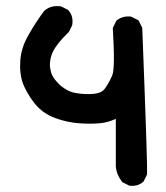

<svg xmlns="http://www.w3.org/2000/svg" viewBox="-20 -463 540 624"><path d="M398.9 139.6 379.4 129.9 377.4 128.9 376 127Q367.7 116.2 362.5 103.5Q357.4 90.8 356.4 77.1V76.7V76.2V-76.7Q330.6 -64.9 305.2 -62.5Q289.1 -61 271.7 -61Q254.4 -61 235.4 -62.5Q197.3 -65.4 158.7 -79.6Q119.1 -94.2 92.8 -126.5Q84.5 -137.2 77.6 -147.7Q70.8 -158.2 65.2 -168.7Q59.6 -179.2 55.2 -189.9Q43 -222.2 45.9 -265.4Q48.8 -308.6 72.8 -349.6Q95.2 -389.2 123 -426.8L123.5 -427.7L124.5 -428.2Q145.5 -446.8 177.2 -442.4L178.7 -441.9L180.2 -441.4L199.7 -431.6L201.2 -430.7L202.6 -429.2Q219.2 -410.2 214.8 -382.3L214.4 -380.9L213.9 -379.4L204.1 -359.9L203.1 -358.4L202.1 -357.4Q164.6 -321.3 151.4 -293.9Q149.4 -289.1 147.7 -284.7Q146 -280.3 145 -275.6Q144 -271 143.3 -266.6Q142.6 -262.2 142.3 -257.6Q142.1 -252.9 142.3 -248.3Q142.6 -243.7 143.6 -238.8Q144.5 -233.4 146 -228Q147.5 -222.7 150.1 -217.5Q152.8 -212.4 156.2 -207.5Q159.7 -202.6 164.1 -197.8Q168.5 -192.9 173.3 -188Q186.5 -176.3 200.4 -169.2Q214.4 -162.1 229 -160.2Q259.8 -155.3 286.6 -158.2Q298.8 -159.7 307.4 -163.8Q315.9 -168 321.3 -175.8Q327.6 -184.6 333.5 -195.1Q339.4 -205.6 344.7 -217.8Q354.5 -240.7 346.7 -369.6V-372.1L347.7 -374.5L357.4 -394L358.4 -396L360.4 -397.5Q378.9 -411.6 404.3 -409.2H406.2L407.7 -408.2L427.2 -398.4L430.2 -397L431.6 -394L441.4 -374.5L442.4 -372.6V-370.6Q444.3 -318.8 446 -274.9Q447.8 -231 449.2 -190.2Q450.7 -149.4 451.9 -116.2Q453.1 -83 454.1 -53.2Q455.1 -23.4 455.8 -0.5Q456.5 22.5 457 41Q457.5 59.6 457.8 72.3Q458 85 458 92.5Q458 100.1 458 102.5L457.5 104.5L457 106L447.3 125.5L446.3 127.4L444.8 128.4Q428.2 143.1 402.3 140.6H400.4Z"/></svg>

Font: NaikaiFont
Style: Bold
Weight: 700
Version: Version 1.89